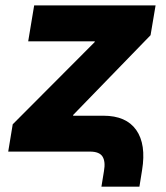

<svg xmlns="http://www.w3.org/2000/svg" viewBox="-20 -559 612 708"><path d="M354 129.4 363.3 72.3Q369.6 37.1 358.2 18.6Q346.7 0 311.5 0H10.3L26.9 -100.6L329.1 -403.8L329.6 -406.7H84L106 -539.1H553.7L535.2 -429.2L250 -135.3L249.5 -132.3H361.3Q445.3 -132.3 482.4 -79.6Q519.5 -26.9 503.9 68.4L494.1 129.4Z"/></svg>

Font: Inter 18pt ExtraBold
Style: Italic
Weight: 800
Italic angle: -9.3988°
Designer: Rasmus Andersson
Foundry: rsms
Version: Version 4.001;git-66647c0bb